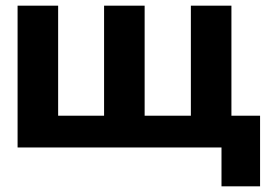

<svg xmlns="http://www.w3.org/2000/svg" viewBox="-20 -520 956 677"><path d="M42 -500V0H761V137H897V-112H796V-500H653V-112H490V-500H347V-112H185V-500Z"/></svg>

Font: LT Wave Bold
Style: Regular
Weight: 700
Designer: Daniel Lyons
Version: Version 2.5 (Glyphs App)